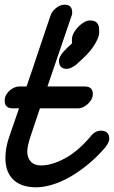

<svg xmlns="http://www.w3.org/2000/svg" viewBox="-71 -762 485 817"><path d="M249 -484Q229 -469 213 -469Q180 -469 180 -504Q180 -513 185.5 -523Q191 -533 199.5 -542.5Q208 -552 217 -560.5Q226 -569 233 -575Q235 -577 235 -577Q235 -577 236 -578Q235 -583 235 -593Q235 -608 243 -622.5Q251 -637 263 -649Q275 -661 288 -668Q301 -675 311 -675Q326 -675 334 -670.5Q342 -666 346 -658.5Q350 -651 350.5 -642Q351 -633 351 -625Q351 -612 345 -598Q339 -584 330.5 -570.5Q322 -557 313 -546Q304 -535 298 -529Q278 -509 251 -485ZM315 -183Q335 -206 358 -206Q394 -206 394 -171Q394 -158 378 -136Q342 -94 303.5 -62.5Q265 -31 226.5 -9Q188 13 151 24Q114 35 82 35Q54 35 30.5 28Q7 21 -10.5 6Q-28 -9 -38 -32.5Q-48 -56 -48 -90Q-48 -111 -44 -134Q-40 -157 -31 -182Q-25 -200 -20 -214Q-15 -228 -10.5 -241.5Q-6 -255 -1 -269Q4 -283 10 -301H-17Q-51 -301 -51 -333Q-51 -348 -44.5 -359Q-38 -370 -28.5 -378Q-19 -386 -8.5 -390Q2 -394 9 -394H42Q68 -469 93 -545Q118 -621 144 -696V-695Q148 -711 166 -726.5Q184 -742 204 -742Q236 -742 236 -710Q236 -708 236 -704Q236 -700 234 -696L131 -394H290Q324 -394 324 -362Q324 -349 317.5 -338Q311 -327 301.5 -318.5Q292 -310 281.5 -305.5Q271 -301 264 -301H99Q89 -271 78.5 -240Q68 -209 58 -179Q52 -161 48.5 -144.5Q45 -128 45 -117Q45 -91 60 -74.5Q75 -58 104 -58Q149 -58 205 -88Q261 -118 315 -182Z"/></svg>

Font: Discipuli Britannica Bold
Style: Regular
Weight: 700
Designer: Peter Wiegel
Foundry: Peter Wiegel
Version: Version 0.001 2009